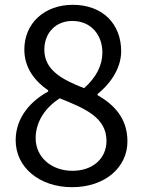

<svg xmlns="http://www.w3.org/2000/svg" viewBox="-20 -764 595 797"><path d="M279 13C417 13 509 -70 509 -177C509 -277 449 -332 385 -369V-374C429 -408 483 -474 483 -551C483 -664 407 -744 282 -744C167 -744 81 -670 81 -558C81 -481 126 -426 180 -389V-384C113 -348 45 -280 45 -182C45 -69 144 13 279 13ZM329 -398C243 -432 164 -470 164 -558C164 -629 213 -677 280 -677C359 -677 405 -618 405 -546C405 -492 379 -442 329 -398ZM281 -55C193 -55 128 -112 128 -190C128 -260 169 -318 228 -356C332 -314 422 -277 422 -179C422 -106 365 -55 281 -55Z"/></svg>

Font: Source Han Sans CN Regular
Style: Regular
Weight: 400
Designer: Ryoko NISHIZUKA (kana & ideographs); Paul D. Hunt (Latin, Greek & Cyrillic); Wenlong ZHANG (bopomofo); Sandoll Communica
Foundry: Adobe Systems Incorporated
Version: Version 1.004;PS 1.004;hotconv 1.0.82;makeotf.lib2.5.63406